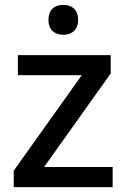

<svg xmlns="http://www.w3.org/2000/svg" viewBox="-20 -764 517 784"><path d="M239 -744C205 -744 178 -727 178 -683C178 -640 205 -622 239 -622C271 -622 299 -640 299 -683C299 -727 271 -744 239 -744ZM440 0V-82H160L432 -464V-539H53V-457H314L36 -67V0Z"/></svg>

Font: Noto Sans Georgian Medium
Style: Regular
Weight: 500
Designer: Monotype Design Team, Akaki Razmadze
Foundry: Google LLC
Version: Version 2.005